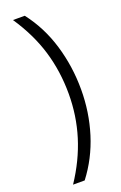

<svg xmlns="http://www.w3.org/2000/svg" viewBox="-213 -848 804 1272"><g transform="rotate(-20 189.0 -212.5)"><path d="M331 -207Q331 -47 285 100.5Q239 248 147 368H65Q156 231 200 88.5Q244 -54 244 -208Q244 -367 201 -510Q158 -653 64 -793H147Q240 -673 285.5 -521.5Q331 -370 331 -207Z"/></g></svg>

Font: Noto Sans Kannada SemiCondensed
Style: Regular
Weight: 400
Width: 4
Designer: Jelle Bosma - Monotype Design Team
Foundry: Monotype Imaging Inc.
Version: Version 2.005; ttfautohint (v1.8.4.7-5d5b)